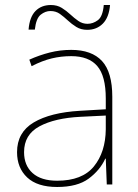

<svg xmlns="http://www.w3.org/2000/svg" viewBox="-20 -736 551 766"><path d="M264 -537Q346 -537 387 -492.5Q428 -448 428 -350V0H406L402 -103H400Q379 -57 334 -23.5Q289 10 208 10Q129 10 88.5 -28Q48 -66 48 -129Q48 -208 114.5 -247.5Q181 -287 299 -294L402 -300V-343Q402 -433 368 -472.5Q334 -512 264 -512Q224 -512 186.5 -503Q149 -494 106 -472L97 -498Q137 -516 178.5 -526.5Q220 -537 264 -537ZM301 -270Q199 -265 137.5 -232Q76 -199 76 -129Q76 -76 110 -45.5Q144 -15 208 -15Q308 -15 354.5 -72Q401 -129 402 -220V-275ZM94 -618Q98 -668 121.5 -692Q145 -716 183 -716Q208 -716 226.5 -704.5Q245 -693 260.5 -678.5Q276 -664 292.5 -652.5Q309 -641 329 -641Q351 -641 370.5 -655.5Q390 -670 394 -716H419Q415 -667 390.5 -642Q366 -617 328 -617Q303 -617 284.5 -628.5Q266 -640 250.5 -654.5Q235 -669 219 -680.5Q203 -692 181 -692Q161 -692 142.5 -677.5Q124 -663 119 -618Z"/></svg>

Font: Noto Sans Thin
Style: Regular
Weight: 100
Designer: Monotype Design Team
Foundry: Monotype Imaging Inc.
Version: Version 2.007